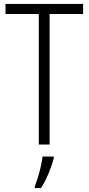

<svg xmlns="http://www.w3.org/2000/svg" viewBox="-20 -734 450 975"><path d="M232 0H177V-663H8V-714H402V-663H232ZM253 70Q244 105 226.5 147Q209 189 188 221H157V211Q164 194 172.5 166.5Q181 139 187.5 110Q194 81 196 61H253Z"/></svg>

Font: Noto Sans Condensed Light
Style: Regular
Weight: 300
Width: 3
Designer: Monotype Design Team
Foundry: Monotype Imaging Inc.
Version: Version 2.013; ttfautohint (v1.8.4.7-5d5b)